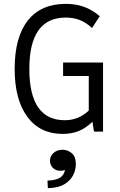

<svg xmlns="http://www.w3.org/2000/svg" viewBox="-20 -682 620 995"><path d="M305 12Q187 12 121.5 -77Q56 -166 56 -325Q56 -489 124 -575.5Q192 -662 321 -662Q372 -662 414.5 -647Q457 -632 497 -598L457 -537Q425 -566 392.5 -578.5Q360 -591 321 -591Q132 -591 132 -325Q132 -59 316 -59Q387 -59 440 -109V-288H307V-358H514V0H467L459 -51Q425 -18 388 -3Q351 12 305 12ZM228 293 226 254Q271 252 291 239Q311 226 317 199Q306 203 294 203Q268 203 253.5 187.5Q239 172 239 150Q239 127 257.5 110.5Q276 94 304 94Q330 94 351.5 111.5Q373 129 373 169Q373 197 359.5 225Q346 253 314 272.5Q282 292 228 293Z"/></svg>

Font: Sometype Mono
Style: Regular
Weight: 400
Monospace: yes
Designer: Ryoichi Tsunekawa
Foundry: Dharma Type
Version: Version 1.000; ttfautohint (v1.8.3)